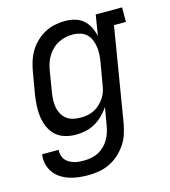

<svg xmlns="http://www.w3.org/2000/svg" viewBox="-111 -627 823 930"><g transform="rotate(-15 300.0 -162.5)"><path d="M217 213Q192 213 168 210Q144 207 121.5 199.5Q99 192 80 179.5Q61 167 47.5 148Q34 129 28.5 105Q23 81 27 57H110Q108 70 111.5 83Q115 96 122.5 106Q130 116 141 122.5Q152 129 164.5 133Q177 137 190.5 138Q204 139 217 139Q235 139 253 135.5Q271 132 287.5 123.5Q304 115 318 101.5Q332 88 341.5 71.5Q351 55 356.5 38Q362 21 365 3L380 -85Q366 -64 347 -45.5Q328 -27 305.5 -14.5Q283 -2 258.5 3Q234 8 210 8Q210 8 210 8Q210 8 210 8Q182 8 155.5 0Q129 -8 110 -25.5Q91 -43 80 -67.5Q69 -92 65 -118.5Q61 -145 62.5 -173.5Q64 -202 68 -230L87 -340Q91 -365 99 -390.5Q107 -416 120.5 -439Q134 -462 154 -481.5Q174 -501 198 -514Q222 -527 248 -532.5Q274 -538 299 -538Q325 -538 349 -531.5Q373 -525 391 -509.5Q409 -494 420 -472Q431 -450 436 -426L453 -530H585V-457H525L447 15Q442 42 433.5 68Q425 94 409 117.5Q393 141 371 160.5Q349 180 323.5 192Q298 204 271 208.5Q244 213 217 213ZM254 -66Q271 -66 288 -69Q305 -72 321 -80Q337 -88 350.5 -100.5Q364 -113 374 -128Q384 -143 389.5 -159.5Q395 -176 397 -193L416 -303Q419 -322 420 -341Q421 -360 418 -378.5Q415 -397 408 -413.5Q401 -430 388 -442Q375 -454 357 -459.5Q339 -465 320 -465Q301 -465 283 -461Q265 -457 248 -448.5Q231 -440 217 -426.5Q203 -413 193 -397Q183 -381 177 -363.5Q171 -346 168 -328L150 -218Q147 -199 146.5 -180Q146 -161 149.5 -143.5Q153 -126 162 -110.5Q171 -95 185 -84.5Q199 -74 217 -70Q235 -66 254 -66Z"/></g></svg>

Font: Iosevka Slab Extended Oblique
Style: Regular
Weight: 400
Width: 7
Italic angle: -9°
Monospace: yes
Designer: Belleve Invis
Foundry: Belleve Invis
Version: Version 11.1.0; ttfautohint (v1.8.3)